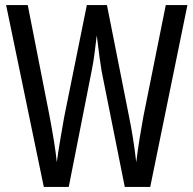

<svg xmlns="http://www.w3.org/2000/svg" viewBox="-20 -734 759 754"><path d="M716 -714 570 0H470L379 -455Q376 -473 371 -508.5Q366 -544 360 -595Q356 -563 351.5 -526.5Q347 -490 340 -456L250 0H152L4 -714H89L175 -276Q185 -223 192.5 -176Q200 -129 203 -97Q209 -141 217 -187.5Q225 -234 232 -274L321 -714H400L487 -275Q495 -236 502 -192.5Q509 -149 515 -97Q521 -146 528.5 -192Q536 -238 543 -276L631 -714Z"/></svg>

Font: Noto Sans Lao ExtraCondensed
Style: Regular
Weight: 400
Width: 2
Designer: Monotype Design Team
Foundry: Monotype Imaging Inc.
Version: Version 2.004; ttfautohint (v1.8.4.7-5d5b)